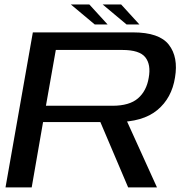

<svg xmlns="http://www.w3.org/2000/svg" viewBox="-20 -816 822 836"><path d="M4 0H118L167.5 -284.5H485Q602 -284.5 665 -336.8Q728 -389 742 -478.5Q757 -567.5 715.2 -621.2Q673.5 -675 559 -675H123ZM538 0H663.5L516.5 -324L401.5 -321ZM180 -355.5 223 -598.5H512.5Q587.5 -598.5 612.8 -566.5Q638 -534.5 627.5 -477Q618 -420 580.8 -387.8Q543.5 -355.5 469.5 -355.5ZM531 -709.5H587L507.5 -796.5H427ZM392.5 -709.5H448.5L369 -796.5H288.5Z"/></svg>

Font: Anybody Expanded
Style: Italic
Weight: 400
Width: 7
Italic angle: -10°
Version: Version 1.113;gftools[0.9.25]